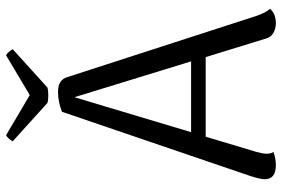

<svg xmlns="http://www.w3.org/2000/svg" viewBox="-168 -749 928 632"><g transform="rotate(-90 296.0 -433.0)"><path d="M583 -8Q566 11 536 11Q517 11 503 2.5Q489 -6 485 -22L424 -220H162L112 -53Q106 -31 106 -20Q106 -4 112 3Q91 11 68 11Q22 11 22 -26Q22 -39 32 -71L244 -693Q277 -706 310 -706Q349 -706 358 -676L559 -55Q570 -22 583 -8ZM410 -268 292 -652 177 -268ZM298 -738Q282 -738 273 -741L147 -855Q149 -860 155.5 -867.5Q162 -875 167 -877L299 -799L430 -877Q435 -875 441.5 -867.5Q448 -860 450 -855L324 -741Q315 -738 298 -738Z"/></g></svg>

Font: Arima Madurai
Style: Regular
Weight: 400
Designer: Joana Correia and Natanael Gama
Foundry: NDISCOVER
Version: Version 1.020